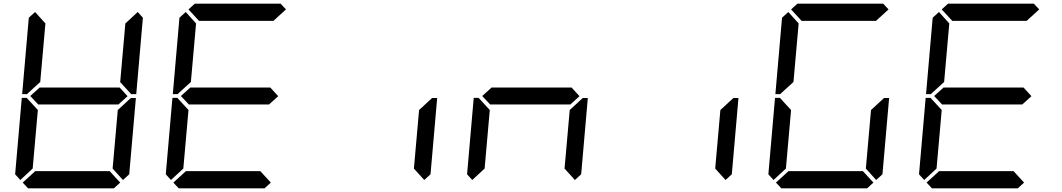

<svg xmlns="http://www.w3.org/2000/svg" viewBox="-20 -1020 5752 1040"><path d="M90 -45 62 -76 98 -490H125L129 -485L185 -424L157 -107ZM131 -515 127 -510H100L136 -924L170 -955L226 -893L198 -576ZM671 -499 620 -453V-454H188V-453L144 -500L196 -547V-546H628ZM684 -485 689 -489H716L680 -76L646 -45L590 -107L618 -424ZM726 -955 754 -924 718 -510H691L687 -514L631 -575L659 -893ZM631 -31 597 0H132L103 -31L171 -93H574Z M906 -45 878 -76 914 -490H941L945 -485L1001 -424L973 -107ZM947 -515 943 -510H916L952 -924L986 -955L1042 -893L1014 -576ZM1001 -969 1035 -1000H1500L1529 -969L1461 -907H1058ZM1487 -499 1436 -453V-454H1004V-453L960 -500L1012 -547V-546H1444ZM1447 -31 1413 0H948L919 -31L987 -93H1390Z M2316 -485 2321 -489H2348L2312 -76L2278 -45L2222 -107L2250 -424Z M2538 -45 2510 -76 2546 -490H2573L2577 -485L2633 -424L2605 -107ZM3119 -499 3068 -453V-454H2636V-453L2592 -500L2644 -547V-546H3076ZM3132 -485 3137 -489H3164L3128 -76L3094 -45L3038 -107L3066 -424Z M3948 -485 3953 -489H3980L3944 -76L3910 -45L3854 -107L3882 -424Z M4170 -45 4142 -76 4178 -490H4205L4209 -485L4265 -424L4237 -107ZM4211 -515 4207 -510H4180L4216 -924L4250 -955L4306 -893L4278 -576ZM4265 -969 4299 -1000H4764L4793 -969L4725 -907H4322ZM4764 -485 4769 -489H4796L4760 -76L4726 -45L4670 -107L4698 -424ZM4711 -31 4677 0H4212L4183 -31L4251 -93H4654Z M4986 -45 4958 -76 4994 -490H5021L5025 -485L5081 -424L5053 -107ZM5027 -515 5023 -510H4996L5032 -924L5066 -955L5122 -893L5094 -576ZM5081 -969 5115 -1000H5580L5609 -969L5541 -907H5138ZM5567 -499 5516 -453V-454H5084V-453L5040 -500L5092 -547V-546H5524ZM5527 -31 5493 0H5028L4999 -31L5067 -93H5470Z"/></svg>

Font: DSEG7 Classic
Style: Italic
Weight: 400
Italic angle: -5°
Designer: Keshikan(Twitter:@keshinomi_88pro)
Version: Version 0.46